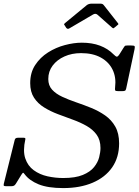

<svg xmlns="http://www.w3.org/2000/svg" viewBox="-47 -994 743 1030"><path d="M308 -845 300.5 -857Q296 -862.5 296.8 -864.5Q297.5 -866.5 304 -872L418 -966Q428.5 -974.5 446 -974.5H488.5Q498.5 -974.5 502.5 -972.5Q506.5 -970.5 510 -966L585.5 -870Q588.5 -866.5 588.5 -865Q588.5 -863.5 583.5 -859.5L569 -847.5Q562.5 -842 560.5 -842.2Q558.5 -842.5 553 -847L476 -915Q465 -924.5 451 -915.5L325.5 -842Q315.5 -835.5 308 -845ZM212 -570Q212 -535.5 232.5 -513Q253 -490.5 287 -474.8Q321 -459 361.5 -445.2Q402 -431.5 442.5 -415Q483 -398.5 517 -374.8Q551 -351 571.5 -314.8Q592 -278.5 592 -225Q592 -150 554.8 -96.2Q517.5 -42.5 450 -13.8Q382.5 15 292 15Q210 15 160.2 -5.2Q110.5 -25.5 85.5 -59Q79 -68 76.5 -67.2Q74 -66.5 67 -55.5L38.5 -9Q34.5 -2.5 29.5 1.2Q24.5 5 13 5H-11.5Q-23 5 -25.8 2.8Q-28.5 0.5 -26.5 -8.5L32 -243.5Q34.5 -255 49 -255H80Q91 -255 89 -247Q75 -185 88.5 -144.5Q102 -104 134 -80.8Q166 -57.5 207.8 -48.2Q249.5 -39 292 -39Q357.5 -39 397.2 -55.5Q437 -72 457.5 -97.5Q478 -123 485 -150.5Q492 -178 492 -200Q492 -243 471.5 -271.2Q451 -299.5 417.5 -318.5Q384 -337.5 343.8 -352Q303.5 -366.5 263.2 -381.8Q223 -397 189.5 -417.8Q156 -438.5 135.5 -469.8Q115 -501 115 -548Q115 -604.5 141.8 -645.2Q168.5 -686 210.8 -712.8Q253 -739.5 301.2 -752.2Q349.5 -765 392 -765Q447 -765 489.5 -749Q532 -733 562 -702.5Q573.5 -691 579.2 -690Q585 -689 595 -704.5L615 -736.5Q619.5 -743.5 622.2 -746.8Q625 -750 636.5 -750H655.5Q671.5 -750 674.5 -746.8Q677.5 -743.5 675 -731L630 -519.5Q628 -509.5 623.2 -507.2Q618.5 -505 606 -505H588Q572.5 -505 570.8 -509.5Q569 -514 570.5 -526Q577 -579 557 -620.2Q537 -661.5 494 -685.2Q451 -709 388 -709Q338.5 -709 298.8 -691.2Q259 -673.5 235.5 -642.2Q212 -611 212 -570Z"/></svg>

Font: Besley*
Style: Italic
Weight: 400
Italic angle: -13°
Designer: Owen Earl
Foundry: indestructible type*
Version: Version 2.000; ttfautohint (v1.8.3)